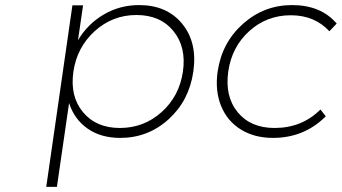

<svg xmlns="http://www.w3.org/2000/svg" viewBox="-20 -542 1346 756"><path d="M162.1 193.8 265.1 -521H307.1L287.1 -383.8Q325.7 -448.2 388.9 -485.1Q452.1 -522 527.8 -522Q637.2 -522 697.5 -448.2Q757.8 -374.5 741.2 -259.8Q724.6 -145.5 643.8 -72.3Q563 1 453.1 1Q377.4 1 325 -35.6Q272.5 -72.3 252 -136.2L204.1 193.8ZM452.1 -38.1Q546.4 -38.1 616.2 -100.6Q686 -163.1 700.2 -259.8Q714.4 -356.4 662.8 -419.7Q611.3 -482.9 517.1 -482.9Q423.3 -482.9 353.3 -419.7Q283.2 -356.4 269 -259.8Q254.9 -163.1 306.6 -100.6Q358.4 -38.1 452.1 -38.1Z M836.9 -259.8Q853.5 -374 936.5 -448Q1019.5 -522 1129.9 -522Q1243.7 -522 1305.7 -449.2L1276.9 -418.9Q1218.8 -481.9 1125 -481.9Q1031.2 -481.9 962.2 -420.2Q893.1 -358.4 878.9 -261.2Q864.7 -162.6 915.8 -100.3Q966.8 -38.1 1061 -38.1Q1168.9 -38.1 1241.7 -110.8L1262.7 -84Q1177.7 1 1054.7 1Q981.9 1 928.5 -32Q875 -64.9 850.6 -124.8Q826.2 -184.6 836.9 -259.8Z"/></svg>

Font: Trueno UltraLight
Style: Italic
Weight: 250
Designer: Julieta Ulanovsky
Foundry: Julieta Ulanovsky
Version: Version 3.001b | FøM Fix